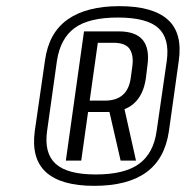

<svg xmlns="http://www.w3.org/2000/svg" viewBox="-20 -842 621 624"><path d="M286 -238Q179 -238 130 -282Q81 -326 93 -416L126 -644Q138 -735 199.5 -778.5Q261 -822 368 -822Q476 -822 525 -778.5Q574 -735 561 -644L529 -416Q516 -326 455.5 -282Q395 -238 286 -238ZM333 -490H384L422 -320H372ZM291 -275Q385 -275 432 -309.5Q479 -344 489 -416L522 -644Q532 -717 494.5 -751Q457 -785 363 -785Q269 -785 222.5 -751Q176 -717 165 -644L133 -416Q123 -344 161 -309.5Q199 -275 291 -275ZM253 -740H366Q421 -740 444 -712Q467 -684 459 -628L454 -587Q446 -533 415 -505.5Q384 -478 329 -478H264L269 -515H321Q358 -515 379 -533.5Q400 -552 405 -589L410 -626Q415 -662 401.5 -682.5Q388 -703 348 -703H287L300 -718L244 -320H194Z"/></svg>

Font: Pathway Extreme Condensed ExtraLight
Style: Italic
Weight: 250
Width: 3
Italic angle: -8°
Version: Version 1.001;gftools[0.9.26]